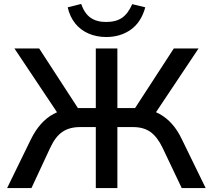

<svg xmlns="http://www.w3.org/2000/svg" viewBox="-20 -950 1076 970"><path d="M16 0 137 -248Q159 -292 187 -323.5Q215 -355 250 -374Q285 -393 326 -399L280 -365L53 -705H178L386 -385L363 -404H464V-705H573V-404H675L650 -385L858 -705H983L756 -365L711 -399Q752 -393 786.5 -374Q821 -355 849 -323.5Q877 -292 898 -248L1019 0H898L801 -204Q775 -258 740.5 -283Q706 -308 652 -308H573V0H464V-308H384Q331 -308 295.5 -284Q260 -260 234 -204L139 0ZM517 -763Q468 -763 427.5 -780.5Q387 -798 360 -831.5Q333 -865 322 -913L390 -930Q407 -882 437.5 -860.5Q468 -839 516 -839Q566 -839 596.5 -860Q627 -881 648 -929L714 -913Q693 -837 640.5 -800Q588 -763 517 -763Z"/></svg>

Font: Nunito Sans 8pt SemiBold
Style: Regular
Weight: 600
Version: Version 3.101;gftools[0.9.27]